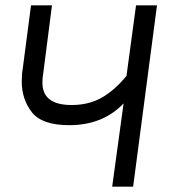

<svg xmlns="http://www.w3.org/2000/svg" viewBox="-20 -704 669 724"><path d="M241 -232Q138 -232 100 -281Q62 -330 62 -397Q62 -425 66 -447L97 -684H176L143 -427Q140 -412 140 -392Q140 -308 250 -308Q315 -308 364 -336Q413 -364 457 -418L493 -684H572L482 0H403L446 -314Q368 -232 241 -232Z"/></svg>

Font: Bellota Text
Style: Bold Italic
Weight: 700
Italic angle: -7.5°
Designer: Kemie Guaida
Foundry: Kemie Guaida
Version: Version 4.001